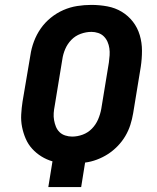

<svg xmlns="http://www.w3.org/2000/svg" viewBox="-20 -763 640 783"><path d="M177 0 194 -105Q170 -112 149 -125Q128 -138 111.5 -156Q95 -174 85 -197Q75 -220 70 -245Q65 -270 66.5 -296.5Q68 -323 72 -349L104 -538Q108 -566 118.5 -594Q129 -622 146 -646.5Q163 -671 187 -690.5Q211 -710 238.5 -722Q266 -734 295 -738.5Q324 -743 352 -743Q386 -743 418 -737Q450 -731 476.5 -715Q503 -699 522 -674.5Q541 -650 550 -619.5Q559 -589 559 -556Q559 -523 554 -490L523 -301Q519 -277 511.5 -253.5Q504 -230 491 -208Q478 -186 459.5 -167Q441 -148 420 -134.5Q399 -121 375 -112Q351 -103 327 -100L311 0ZM274 -206Q296 -206 317.5 -214Q339 -222 355 -238.5Q371 -255 380 -276Q389 -297 393 -319L424 -508Q426 -523 427 -537.5Q428 -552 426 -566Q424 -580 418.5 -592.5Q413 -605 403.5 -614.5Q394 -624 380.5 -628.5Q367 -633 353 -633Q331 -633 309 -625Q287 -617 271 -600.5Q255 -584 246 -563Q237 -542 234 -520L203 -331Q200 -316 199 -301.5Q198 -287 200.5 -273Q203 -259 208 -246.5Q213 -234 222.5 -224.5Q232 -215 246 -210.5Q260 -206 274 -206Z"/></svg>

Font: Iosevka Aile Extrabold Oblique
Style: Regular
Weight: 800
Italic angle: -9°
Designer: Belleve Invis
Foundry: Belleve Invis
Version: Version 31.1.0; ttfautohint (v1.8.4)